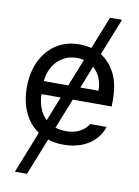

<svg xmlns="http://www.w3.org/2000/svg" viewBox="-98 -771 748 1035"><g transform="rotate(10 276.5 -254.0)"><path d="M403.8 -504.9Q453.1 -474.6 481.9 -417.2Q510.7 -359.9 510.7 -272.5V-237.3H297.4L231.9 -72.3Q258.3 -63.5 290 -63.5Q335 -63.5 366 -80.3Q397 -97.2 413.1 -124H502.9Q490.2 -84 460.7 -53.5Q431.2 -22.9 387.5 -6.1Q343.8 10.7 290 10.7Q243.2 10.7 204.1 -2.4L124 199.2H57.6L148.4 -29.3Q97.2 -63.5 69.6 -123.3Q42 -183.1 42 -260.7Q42 -341.8 72 -404.5Q102.1 -467.3 156.5 -502.2Q210.9 -537.1 282.2 -537.1Q317.4 -537.1 347.7 -528.8L418.9 -707H484.4ZM178.7 -104 231.4 -237.3H126Q129.4 -149.4 178.7 -104ZM260.3 -308.6 319.8 -458.5Q302.2 -462.9 282.2 -462.9Q237.8 -462.9 203.4 -441.9Q168.9 -420.9 149.2 -385.5Q129.4 -350.1 126.5 -308.6ZM425.8 -308.6Q425.8 -346.7 412.4 -378.4Q398.9 -410.2 374.5 -430.7L326.2 -308.6Z"/></g></svg>

Font: Pretendard GOV
Style: Regular
Weight: 400
Designer: Base glyphs from Inter by Rasmus Andersson; Hangeul glyphs from Noto Sans CJK(Source Han Sans) by Jang Soo-young and Kan
Foundry: Kil Hyung-jin
Version: Version 1.309